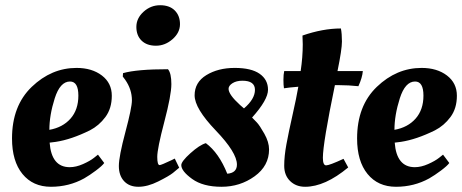

<svg xmlns="http://www.w3.org/2000/svg" viewBox="-20 -703 1769 735"><path d="M26 -173Q26 -298 101.5 -370.5Q177 -443 273 -443Q332 -443 370 -414Q408 -385 408 -336.5Q408 -288 383.5 -255Q359 -222 324 -204Q253 -169 194 -160L170 -157Q177 -63 247 -63Q271 -63 298 -75Q325 -87 340 -99L355 -111L379 -79Q371 -68 347 -50Q323 -32 302 -20Q244 12 175 12Q106 12 66 -37Q26 -86 26 -173ZM248 -391Q210 -391 189.5 -326.5Q169 -262 169 -206Q220 -215 250 -249Q280 -283 280 -337Q280 -391 248 -391Z M591 -71Q597 -71 637 -90L649 -96L666 -61Q657 -53 642 -41Q627 -29 586 -8.5Q545 12 510 12Q475 12 455 -9.5Q435 -31 435 -67.5Q435 -104 460 -197.5Q485 -291 485 -319Q485 -361 459 -398L450 -410L451 -423Q504 -438 623 -438Q636 -423 636 -381Q636 -339 609 -236.5Q582 -134 582 -102.5Q582 -71 591 -71ZM522 -547.5Q502 -567 502 -600Q502 -633 529.5 -658Q557 -683 593 -683Q629 -683 649 -663Q669 -643 669 -610.5Q669 -578 640.5 -553Q612 -528 577 -528Q542 -528 522 -547.5Z M1010 -131Q1010 -68 954.5 -28Q899 12 828 12Q757 12 715.5 -18Q674 -48 674 -71Q674 -85 709 -116.5Q744 -148 768 -155Q818 -118 850 -38Q887 -41 887 -73Q887 -119 806 -203.5Q725 -288 725 -338Q725 -388 770 -415.5Q815 -443 878.5 -443Q942 -443 974 -420.5Q1006 -398 1006 -359.5Q1006 -321 945 -253Q952 -246 963 -234.5Q974 -223 992 -191Q1010 -159 1010 -131ZM908 -394Q885 -394 870 -384.5Q855 -375 855 -363Q855 -341 899 -301L914 -288Q956 -324 956 -359Q956 -394 908 -394Z M1369 -431Q1367 -406 1352 -373Q1314 -377 1280 -377H1262Q1216 -154 1216 -99Q1216 -70 1228.5 -70Q1241 -70 1295 -95L1313 -62Q1224 12 1148 12Q1113 12 1090.5 -10Q1068 -32 1068 -68.5Q1068 -105 1076.5 -151Q1085 -197 1100 -263.5Q1115 -330 1122 -371Q1085 -368 1067 -365Q1065 -377 1065 -397.5Q1065 -418 1068 -431H1131Q1139 -485 1139 -533L1138 -564V-567Q1216 -594 1285 -594Q1289 -574 1289 -544Q1289 -514 1272 -431Z M1347 -173Q1347 -298 1422.5 -370.5Q1498 -443 1594 -443Q1653 -443 1691 -414Q1729 -385 1729 -336.5Q1729 -288 1704.5 -255Q1680 -222 1645 -204Q1574 -169 1515 -160L1491 -157Q1498 -63 1568 -63Q1592 -63 1619 -75Q1646 -87 1661 -99L1676 -111L1700 -79Q1692 -68 1668 -50Q1644 -32 1623 -20Q1565 12 1496 12Q1427 12 1387 -37Q1347 -86 1347 -173ZM1569 -391Q1531 -391 1510.5 -326.5Q1490 -262 1490 -206Q1541 -215 1571 -249Q1601 -283 1601 -337Q1601 -391 1569 -391Z"/></svg>

Font: Oleo Script Swash Caps
Style: Regular
Weight: 400
Designer: Soytutype
Foundry: Soytutype
Version: Version 1.002